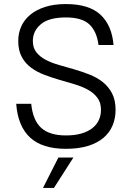

<svg xmlns="http://www.w3.org/2000/svg" viewBox="-20 -727 650 947"><path d="M305 7Q188 7 128 -49Q68 -105 60 -215H134Q142 -134 183 -96.5Q224 -59 305 -59Q349 -59 381.5 -68.5Q414 -78 435.5 -95Q457 -112 467.5 -135Q478 -158 478 -185Q478 -221 460.5 -244.5Q443 -268 414.5 -284Q386 -300 349 -311Q312 -322 274 -333Q236 -344 199 -358Q162 -372 133.5 -393Q105 -414 87.5 -446Q70 -478 70 -525Q70 -564 85 -597Q100 -630 129.5 -654.5Q159 -679 203 -693Q247 -707 305 -707Q419 -707 475.5 -654.5Q532 -602 540 -505H466Q457 -573 420.5 -607Q384 -641 305 -641Q221 -641 181.5 -607.5Q142 -574 142 -525Q142 -491 159.5 -469Q177 -447 205.5 -432Q234 -417 271 -406.5Q308 -396 346 -385Q384 -374 421 -359.5Q458 -345 486.5 -322.5Q515 -300 532.5 -267Q550 -234 550 -185Q550 -143 535 -107.5Q520 -72 489.5 -46.5Q459 -21 413 -7Q367 7 305 7ZM268 50H342L246 200H192Z"/></svg>

Font: PT Root UI Web
Style: Regular
Weight: 400
Designer: Vitaly Kuzmin
Foundry: ParaType Ltd.
Version: Version 1.000W